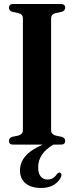

<svg xmlns="http://www.w3.org/2000/svg" viewBox="-20 -720 384 956"><path d="M234.5 -71Q234.5 -52 257 -45L288.5 -38.5Q304.5 -32.5 304.5 -18.5Q304.5 0 283 0H246Q170 44 170 113Q170 144 183 159Q196 174 216.5 174Q246.5 174 263.5 146.5Q271 137.5 278.5 139.5Q282.5 141 285 146.2Q287.5 151.5 284 160.5Q275.5 182.5 249.8 199.2Q224 216 185.5 216Q135 216 107.2 192.8Q79.5 169.5 79.5 128.5Q79.5 90.5 105.5 58.8Q131.5 27 192.5 0H45.5Q24.5 0 24.5 -18.5Q24.5 -32.5 40 -38.5L71.5 -45Q94 -52 94 -71V-629.5Q94 -648.5 72.5 -654.5L40 -661.5Q24.5 -667.5 24.5 -681.5Q24.5 -700 45.5 -700H283Q304.5 -700 304.5 -681.5Q304.5 -667.5 288.5 -661.5L256 -654.5Q234.5 -648.5 234.5 -629.5Z"/></svg>

Font: Fraunces 144pt S050 SemiBold
Style: Regular
Weight: 600
Version: Version 1.000; ttfautohint (v1.8.3)